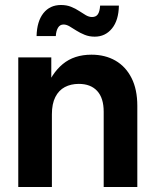

<svg xmlns="http://www.w3.org/2000/svg" viewBox="-20 -744 619 764"><path d="M186.5 -289.1V0H52.7V-515.6H184.1V-382.8H159.7Q184.6 -451.7 229.7 -489Q274.9 -526.4 343.8 -526.4Q398.4 -526.4 439.5 -502.7Q480.5 -479 503.4 -433.6Q526.4 -388.2 526.4 -322.8V0H392.6V-299.3Q392.6 -354 366.7 -382.1Q340.8 -410.2 293.5 -410.2Q262.2 -410.2 238 -397.5Q213.9 -384.8 200.2 -357.9Q186.5 -331.1 186.5 -289.1ZM356.9 -598.1Q335 -598.1 316.9 -605.5Q298.8 -612.8 283.9 -622.3Q269 -631.8 256.6 -639.2Q244.1 -646.5 232.9 -646.5Q218.3 -646.5 210.7 -633.5Q203.1 -620.6 202.1 -600.6H125.5Q127 -659.2 152.8 -691.7Q178.7 -724.1 222.7 -724.1Q245.1 -724.1 262.7 -717Q280.3 -710 294.7 -700.4Q309.1 -690.9 321.5 -683.6Q334 -676.3 346.2 -676.3Q362.3 -676.3 369.6 -687.5Q377 -698.7 378.4 -721.7H453.1Q452.1 -663.1 425.5 -630.6Q398.9 -598.1 356.9 -598.1Z"/></svg>

Font: Inter Cardless Display
Style: Bold
Weight: 700
Designer: Rasmus Andersson
Foundry: rsms
Version: Version 4.001;git-9221beed3